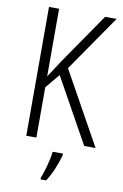

<svg xmlns="http://www.w3.org/2000/svg" viewBox="-101 -771 669 1048"><g transform="rotate(10 233.5 -246.5)"><path d="M467 0H404L205 -358L139 -279V0H83V-714H139V-339Q149 -355 165.5 -379.5Q182 -404 203 -437L394 -714H458L243 -403ZM297 70Q288 105 270.5 147Q253 189 232 221H201V211Q208 194 216.5 166.5Q225 139 231.5 110Q238 81 240 61H297Z"/></g></svg>

Font: Noto Sans Gujarati UI Condensed Light
Style: Regular
Weight: 300
Width: 3
Designer: Jelle Bosma - Monotype Design Team, Universal Thirst
Foundry: Monotype Imaging Inc.
Version: Version 2.106; ttfautohint (v1.8.4.7-5d5b)